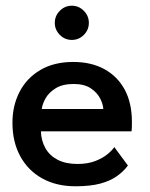

<svg xmlns="http://www.w3.org/2000/svg" viewBox="-20 -639 524 671"><path d="M123 -180Q124 -147.5 138.5 -121.5Q153 -95.5 181.2 -80.8Q209.5 -66 250.5 -66Q286 -66 311.8 -75.8Q337.5 -85.5 354.5 -99.2Q371.5 -113 379.5 -125L427 -60.5Q411.5 -39.5 388 -23Q364.5 -6.5 329.8 2.8Q295 12 244 12Q177 12 127.5 -15.5Q78 -43 50.8 -93Q23.5 -143 23.5 -210Q23.5 -270 48.5 -318.2Q73.5 -366.5 121.2 -394.5Q169 -422.5 236 -422.5Q298.5 -422.5 344.5 -397.5Q390.5 -372.5 415.8 -325.8Q441 -279 441 -213Q441 -209 440.8 -196.5Q440.5 -184 439.5 -180ZM341 -258Q340.5 -274 330.2 -294.5Q320 -315 297.5 -330.2Q275 -345.5 237.5 -345.5Q199 -345.5 175 -330.8Q151 -316 139.5 -295.8Q128 -275.5 126 -258ZM231 -499.5Q206.5 -499.5 189 -517.2Q171.5 -535 171.5 -559Q171.5 -583.5 189 -601.2Q206.5 -619 231 -619Q255.5 -619 273 -601.2Q290.5 -583.5 290.5 -559Q290.5 -534.5 273 -517Q255.5 -499.5 231 -499.5Z"/></svg>

Font: League Spartan Thin Medium
Style: Regular
Weight: 500
Version: Version 2.002